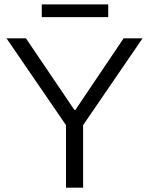

<svg xmlns="http://www.w3.org/2000/svg" viewBox="-20 -862 685 882"><path d="M171.9 -783.2V-841.8H477.1V-783.2ZM283.2 0V-287.1L9.8 -686H99.1L321.8 -356.9H326.2L547.9 -686H634.8L361.8 -287.1V0Z"/></svg>

Font: Archivo Light
Style: Regular
Weight: 300
Designer: Hector Gatti
Foundry: Omnibus-Type
Version: Version 2.001